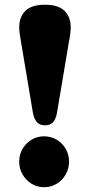

<svg xmlns="http://www.w3.org/2000/svg" viewBox="-20 -768 374 801"><path d="M167.6 -748.3Q223.1 -748.3 249 -723Q275 -697.7 275 -653.6Q275 -642.4 273 -626.2Q271.1 -610 267.8 -594.9L217.3 -294.6Q212 -268.5 200 -256.8Q188 -245.2 167.7 -245.2Q147.7 -245.2 135.6 -256.8Q123.5 -268.4 117.8 -294.4L67.4 -594.9Q64.5 -610 62.4 -626.2Q60.2 -642.4 60.2 -653.6Q60.2 -697.7 86.2 -723Q112.2 -748.3 167.6 -748.3ZM163.7 13Q134.9 13 111.3 -1.6Q87.7 -16.3 73.9 -40.7Q60 -65.1 60 -93.5Q60 -122.9 73.9 -146.7Q87.7 -170.6 111.3 -184.9Q134.9 -199.3 163.7 -199.3Q193.4 -199.3 217 -184.9Q240.6 -170.6 254.3 -146.7Q268.1 -122.9 268.1 -93.5Q268.1 -65.1 254.3 -40.7Q240.6 -16.3 217 -1.6Q193.4 13 163.7 13Z"/></svg>

Font: Fraunces SuperSoft Wonky
Style: Regular
Weight: 900
Version: Version 1.000;[b76b70a41]